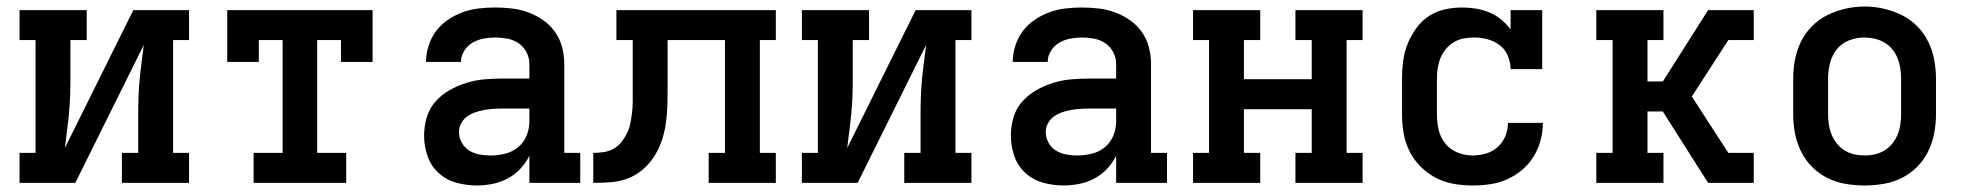

<svg xmlns="http://www.w3.org/2000/svg" viewBox="-20 -561 6040 589"><path d="M40 0V-92H89V-438H40V-530H246V-438H196V-318Q196 -291 195 -264.5Q194 -238 191.5 -212Q189 -186 185.5 -159.5Q182 -133 179 -107L389 -530H560V-438H511V-92H560V0H354V-92H404V-212Q404 -239 405 -265.5Q406 -292 408.5 -318Q411 -344 414.5 -370.5Q418 -397 421 -423L211 0Z M758 0V-92H847V-438H774V-371H677V-530H1123V-371H1026V-438H953V-92H1042V0Z M1443 8Q1411 8 1380 -0.5Q1349 -9 1325.5 -30.5Q1302 -52 1291.5 -82.5Q1281 -113 1281 -145Q1281 -173 1289 -200.5Q1297 -228 1315.5 -249Q1334 -270 1358.5 -284Q1383 -298 1410 -306.5Q1437 -315 1465 -317.5Q1493 -320 1521 -320H1604V-365Q1604 -384 1595 -401Q1586 -418 1570.5 -428.5Q1555 -439 1536 -442.5Q1517 -446 1499 -446Q1481 -446 1463 -442.5Q1445 -439 1429.5 -430Q1414 -421 1404 -405Q1394 -389 1394 -371Q1394 -371 1394 -371Q1394 -371 1394 -371H1287Q1287 -371 1287 -371.5Q1287 -372 1287 -372Q1287 -397 1295 -421.5Q1303 -446 1318 -466Q1333 -486 1354.5 -500.5Q1376 -515 1399.5 -523.5Q1423 -532 1448 -535Q1473 -538 1499 -538Q1524 -538 1550 -535Q1576 -532 1600.5 -523Q1625 -514 1646.5 -499Q1668 -484 1683 -462.5Q1698 -441 1704.5 -416Q1711 -391 1711 -365V-92H1760V0H1604V-83Q1593 -61 1576 -43Q1559 -25 1537.5 -13.5Q1516 -2 1491.5 3Q1467 8 1443 8ZM1485 -84Q1507 -84 1529.5 -89.5Q1552 -95 1569.5 -109.5Q1587 -124 1595.5 -145Q1604 -166 1604 -189V-228H1521Q1507 -228 1493 -227Q1479 -226 1465 -223.5Q1451 -221 1438 -216.5Q1425 -212 1413.5 -204Q1402 -196 1395 -183Q1388 -170 1388 -156Q1388 -139 1396.5 -123.5Q1405 -108 1419.5 -99Q1434 -90 1451 -87Q1468 -84 1485 -84Z M1800 0V-92Q1816 -92 1832.5 -94.5Q1849 -97 1863 -105Q1877 -113 1887 -126Q1897 -139 1904 -153.5Q1911 -168 1914 -184Q1917 -200 1919 -216Q1921 -232 1921 -248.5Q1921 -265 1921 -281Q1921 -281 1921 -281Q1921 -281 1921 -281V-283Q1921 -283 1921 -283Q1921 -283 1921 -283V-438H1871V-530H2360V-438H2311V-92H2360V0H2154V-92H2204V-438H2028V-283Q2028 -257 2027 -230.5Q2026 -204 2022 -178Q2018 -152 2009 -126.5Q2000 -101 1985.5 -79Q1971 -57 1950 -39.5Q1929 -22 1904.5 -13Q1880 -4 1853.5 -2Q1827 0 1800 0Z M2440 0V-92H2489V-438H2440V-530H2646V-438H2596V-318Q2596 -291 2595 -264.5Q2594 -238 2591.5 -212Q2589 -186 2585.5 -159.5Q2582 -133 2579 -107L2789 -530H2960V-438H2911V-92H2960V0H2754V-92H2804V-212Q2804 -239 2805 -265.5Q2806 -292 2808.5 -318Q2811 -344 2814.5 -370.5Q2818 -397 2821 -423L2611 0Z M3243 8Q3211 8 3180 -0.5Q3149 -9 3125.5 -30.5Q3102 -52 3091.5 -82.5Q3081 -113 3081 -145Q3081 -173 3089 -200.5Q3097 -228 3115.5 -249Q3134 -270 3158.5 -284Q3183 -298 3210 -306.5Q3237 -315 3265 -317.5Q3293 -320 3321 -320H3404V-365Q3404 -384 3395 -401Q3386 -418 3370.5 -428.5Q3355 -439 3336 -442.5Q3317 -446 3299 -446Q3281 -446 3263 -442.5Q3245 -439 3229.5 -430Q3214 -421 3204 -405Q3194 -389 3194 -371Q3194 -371 3194 -371Q3194 -371 3194 -371H3087Q3087 -371 3087 -371.5Q3087 -372 3087 -372Q3087 -397 3095 -421.5Q3103 -446 3118 -466Q3133 -486 3154.5 -500.5Q3176 -515 3199.5 -523.5Q3223 -532 3248 -535Q3273 -538 3299 -538Q3324 -538 3350 -535Q3376 -532 3400.5 -523Q3425 -514 3446.5 -499Q3468 -484 3483 -462.5Q3498 -441 3504.5 -416Q3511 -391 3511 -365V-92H3560V0H3404V-83Q3393 -61 3376 -43Q3359 -25 3337.5 -13.5Q3316 -2 3291.5 3Q3267 8 3243 8ZM3285 -84Q3307 -84 3329.5 -89.5Q3352 -95 3369.5 -109.5Q3387 -124 3395.5 -145Q3404 -166 3404 -189V-228H3321Q3307 -228 3293 -227Q3279 -226 3265 -223.5Q3251 -221 3238 -216.5Q3225 -212 3213.5 -204Q3202 -196 3195 -183Q3188 -170 3188 -156Q3188 -139 3196.5 -123.5Q3205 -108 3219.5 -99Q3234 -90 3251 -87Q3268 -84 3285 -84Z M3640 0V-92H3689V-438H3640V-530H3846V-438H3796V-318H4004V-438H3954V-530H4160V-438H4111V-92H4160V0H3954V-92H4004V-226H3796V-92H3846V0Z M4498 8Q4468 8 4439.5 3Q4411 -2 4385 -15.5Q4359 -29 4338 -50Q4317 -71 4304 -97Q4291 -123 4286 -152Q4281 -181 4281 -210V-320Q4281 -347 4284.5 -374Q4288 -401 4298 -426Q4308 -451 4324 -473.5Q4340 -496 4362.5 -511Q4385 -526 4411.5 -532Q4438 -538 4465 -538Q4487 -538 4508 -534.5Q4529 -531 4548.5 -523Q4568 -515 4584.5 -501.5Q4601 -488 4614 -471V-530H4711V-349H4614Q4614 -370 4605.5 -390Q4597 -410 4580.5 -422.5Q4564 -435 4543.5 -440.5Q4523 -446 4502 -446Q4486 -446 4470 -443Q4454 -440 4440 -431.5Q4426 -423 4415.5 -410.5Q4405 -398 4399 -383Q4393 -368 4390.5 -352Q4388 -336 4388 -320V-210Q4388 -186 4393.5 -162.5Q4399 -139 4414 -120.5Q4429 -102 4451.5 -93Q4474 -84 4498 -84Q4518 -84 4538.5 -90Q4559 -96 4574.5 -110Q4590 -124 4598 -143.5Q4606 -163 4606 -184Q4606 -184 4606 -184Q4606 -184 4606 -184H4713Q4713 -184 4713 -184Q4713 -184 4713 -184Q4713 -157 4706 -130.5Q4699 -104 4684.5 -80.5Q4670 -57 4649 -39.5Q4628 -22 4603.5 -11Q4579 0 4552 4Q4525 8 4498 8Z M4877 0V-92H4927V-438H4877V-530H5083V-438H5034V-311H5081L5220 -530H5360V-438H5282L5238 -370L5170 -265L5282 -92H5360V0H5220L5081 -219H5034V-92H5083V0Z M5700 8Q5671 8 5641.5 3Q5612 -2 5586 -15Q5560 -28 5539 -49Q5518 -70 5505 -96.5Q5492 -123 5486.5 -152Q5481 -181 5481 -210V-320Q5481 -349 5486.5 -378Q5492 -407 5505 -433.5Q5518 -460 5539 -481Q5560 -502 5586.5 -515Q5613 -528 5642 -534.5Q5671 -541 5700 -541Q5729 -541 5758 -534.5Q5787 -528 5813.5 -515Q5840 -502 5861 -481Q5882 -460 5895 -433.5Q5908 -407 5913.5 -378Q5919 -349 5919 -320V-210Q5919 -181 5913.5 -152Q5908 -123 5895 -96.5Q5882 -70 5861 -49Q5840 -28 5814 -15Q5788 -2 5758.5 3Q5729 8 5700 8ZM5700 -84Q5716 -84 5731.5 -87.5Q5747 -91 5761 -99.5Q5775 -108 5785 -120.5Q5795 -133 5801 -147.5Q5807 -162 5809.5 -178Q5812 -194 5812 -210V-320Q5812 -336 5809.5 -352Q5807 -368 5801 -383Q5795 -398 5784.5 -410.5Q5774 -423 5760 -431Q5746 -439 5730 -442.5Q5714 -446 5698 -446Q5675 -446 5652 -437Q5629 -428 5614.5 -409.5Q5600 -391 5594 -367.5Q5588 -344 5588 -320V-210Q5588 -194 5590.5 -178Q5593 -162 5599 -147.5Q5605 -133 5615 -120.5Q5625 -108 5639 -99.5Q5653 -91 5668.5 -87.5Q5684 -84 5700 -84Z"/></svg>

Font: Iosevka Curly Slab SmBdEx
Style: Regular
Weight: 600
Width: 7
Monospace: yes
Designer: Belleve Invis
Foundry: Belleve Invis
Version: Version 11.1.0; ttfautohint (v1.8.3)